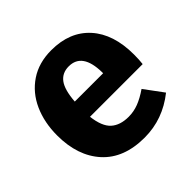

<svg xmlns="http://www.w3.org/2000/svg" viewBox="-147 -689 848 848"><g transform="rotate(-45 277.0 -265.5)"><path d="M522 -219H193Q201 -152 231 -125Q261 -98 314 -98Q346 -98 376 -109.5Q406 -121 441 -145L506 -57Q413 17 299 17Q170 17 101 -59Q32 -135 32 -263Q32 -344 61 -408.5Q90 -473 146 -510.5Q202 -548 280 -548Q395 -548 460 -476Q525 -404 525 -276Q525 -243 522 -219ZM370 -321Q368 -443 284 -443Q243 -443 220.5 -413Q198 -383 193 -314H370Z"/></g></svg>

Font: Fira Sans BGR
Style: Bold
Weight: 700
Designer: bBox Type GmbH & Carrois Corporate GbR & Edenspiekermann AG
Foundry: bBox Type GmbH & Carrois Corporate GbR & Edenspiekermann AG
Version: Version 4.301